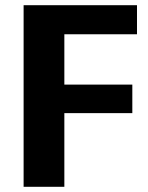

<svg xmlns="http://www.w3.org/2000/svg" viewBox="-20 -720 569 740"><path d="M193 -588 228 -672V-330L193 -394H490V-284H193L228 -348V0H71V-700H508V-588Z"/></svg>

Font: Pathway Extreme 8pt Thin 12pt
Style: Bold
Weight: 700
Version: Version 1.001;gftools[0.9.26]